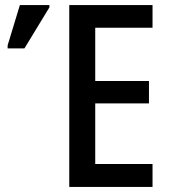

<svg xmlns="http://www.w3.org/2000/svg" viewBox="-20 -734 668 754"><path d="M579 0H252V-714H579V-625H354V-416H565V-328H354V-90H579ZM10 -544V-556L58 -714H174V-705L76 -544Z"/></svg>

Font: Noto Sans Condensed Medium
Style: Regular
Weight: 500
Width: 3
Designer: Monotype Design Team
Foundry: Monotype Imaging Inc.
Version: Version 2.013; ttfautohint (v1.8.4.7-5d5b)